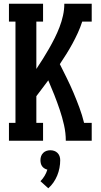

<svg xmlns="http://www.w3.org/2000/svg" viewBox="-20 -755 540 1030"><path d="M28 0V-96H63V-639H28V-735H211V-639H175V-385Q193 -412 210 -439Q227 -466 243 -494Q259 -522 273.5 -551Q288 -580 299.5 -610Q311 -640 318 -671.5Q325 -703 325 -735H472V-639H421Q411 -608 397.5 -578.5Q384 -549 368.5 -520.5Q353 -492 336 -465Q319 -438 301 -411Q320 -373 339 -334.5Q358 -296 374.5 -257Q391 -218 406 -177.5Q421 -137 431 -96H472V0H333Q333 -42 323.5 -84Q314 -126 300.5 -166Q287 -206 271.5 -245.5Q256 -285 239 -324Q223 -303 207 -281.5Q191 -260 175 -239V-96H211V0ZM239 255 197 217Q210 204 219.5 188Q229 172 234 155Q226 153 218.5 148.5Q211 144 206 137Q201 130 199 121.5Q197 113 197 104Q197 93 200.5 83Q204 73 211.5 65.5Q219 58 229 54.5Q239 51 250 51Q261 51 271 54.5Q281 58 288.5 65.5Q296 73 299.5 83Q303 93 303 104Q303 125 299 146Q295 167 287 186.5Q279 206 267 223.5Q255 241 239 255Z"/></svg>

Font: Iosevka Curly Slab
Style: Bold
Weight: 700
Monospace: yes
Designer: Belleve Invis
Foundry: Belleve Invis
Version: Version 22.1.2; ttfautohint (v1.8.4)